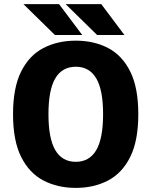

<svg xmlns="http://www.w3.org/2000/svg" viewBox="-20 -904 750 935"><path d="M349 11Q260.5 11 191.5 -25Q122.5 -61 83 -139.8Q43.5 -218.5 43.5 -348Q43.5 -477 83 -555.8Q122.5 -634.5 191.5 -670.2Q260.5 -706 349 -706Q437.5 -706 506.2 -670.2Q575 -634.5 614.2 -555.8Q653.5 -477 653.5 -348Q653.5 -218.5 614.2 -139.8Q575 -61 506.2 -25Q437.5 11 349 11ZM349 -116Q415 -116 448.5 -172.5Q482 -229 482 -348Q482 -466.5 448.5 -522.8Q415 -579 349 -579Q283 -579 249.5 -522.8Q216 -466.5 216 -348Q216 -229 249.5 -172.5Q283 -116 349 -116ZM586 -733.5H453L299.5 -884H473ZM380.5 -733.5H247.5L94 -884H267.5Z"/></svg>

Font: League Mono
Style: Bold
Weight: 700
Width: 6
Designer: Tyler Finck
Foundry: The League of Moveable Type / Tyler Finck
Version: Version 2.300;RELEASE